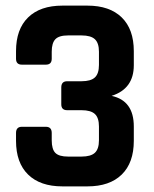

<svg xmlns="http://www.w3.org/2000/svg" viewBox="-20 -663 549 683"><path d="M219 -374H270Q303 -374 317.5 -387.5Q332 -401 332 -432V-479Q332 -510 317.5 -523.5Q303 -537 270 -537H222Q190 -537 177 -523.5Q164 -510 164 -479V-454Q164 -433 143 -433H58Q37 -433 37 -454V-481Q37 -559 80 -601Q123 -643 202 -643H291Q370 -643 413 -601Q456 -559 456 -481V-431Q456 -347 377 -322Q456 -305 456 -213V-162Q456 -84 413 -42Q370 0 291 0H202Q123 0 80 -42Q37 -84 37 -162V-190Q37 -212 58 -212H143Q164 -212 164 -190V-164Q164 -132 177 -119Q190 -106 222 -106H270Q303 -106 317.5 -119.5Q332 -133 332 -164V-213Q332 -244 317.5 -257.5Q303 -271 270 -271H219Q198 -271 198 -292V-352Q198 -374 219 -374Z"/></svg>

Font: Rajdhani
Style: Bold
Weight: 700
Designer: Satya Rajpurohit, Jyotish Sonowal
Foundry: Indian Type Foundry
Version: Version 1.201 February 1, 2022